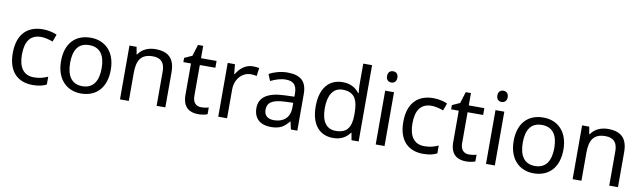

<svg xmlns="http://www.w3.org/2000/svg" viewBox="-43 -1317 6299 1884"><g transform="rotate(10 3106.5 -375.0)"><path d="M300 10C361 10 402 0 438 -19V-97C401 -80 357 -66 299 -66C198 -66 146 -137 146 -266C146 -400 197 -469 304 -469C341 -469 388 -456 420 -444L447 -517C415 -533 360 -546 306 -546C162 -546 55 -463 55 -265C55 -75 157 10 300 10Z M1031 -269C1031 -446 929 -546 784 -546C630 -546 535 -446 535 -269C535 -91 639 10 781 10C934 10 1031 -91 1031 -269ZM626 -269C626 -396 673 -472 782 -472C891 -472 940 -396 940 -269C940 -142 891 -63 783 -63C674 -63 626 -142 626 -269Z M1428 -546C1360 -546 1294 -519 1259 -463H1254L1241 -536H1170V0H1258V-278C1258 -403 1296 -472 1415 -472C1497 -472 1535 -429 1535 -343V0H1622V-349C1622 -487 1556 -546 1428 -546Z M1967 -62C1918 -62 1883 -93 1883 -158V-468H2038V-536H1883V-659H1831L1796 -545L1719 -510V-468H1795V-156C1795 -26 1868 10 1952 10C1984 10 2023 3 2042 -6V-73C2025 -67 1993 -62 1967 -62Z M2399 -546C2324 -546 2269 -497 2235 -438H2231L2221 -536H2149V0H2237V-286C2237 -394 2310 -466 2393 -466C2411 -466 2434 -463 2451 -459L2462 -540C2444 -544 2419 -546 2399 -546Z M2745 -545C2675 -545 2609 -524 2562 -499L2589 -433C2633 -454 2684 -474 2740 -474C2810 -474 2851 -444 2851 -355V-323L2760 -320C2585 -315 2503 -256 2503 -149C2503 -40 2575 10 2672 10C2762 10 2805 -17 2852 -76H2856L2873 0H2937V-365C2937 -490 2875 -545 2745 -545ZM2771 -259 2850 -262V-214C2850 -110 2782 -61 2692 -61C2634 -61 2594 -88 2594 -148C2594 -216 2637 -254 2771 -259Z M3293 10C3377 10 3428 -26 3460 -72H3464L3477 0H3548V-760H3460V-546C3460 -526 3464 -484 3466 -467H3460C3427 -511 3377 -546 3294 -546C3161 -546 3073 -451 3073 -267C3073 -83 3160 10 3293 10ZM3307 -63C3211 -63 3164 -137 3164 -265C3164 -392 3211 -473 3306 -473C3425 -473 3461 -399 3461 -266V-250C3461 -125 3420 -63 3307 -63Z M3763 -737C3734 -737 3711 -720 3711 -681C3711 -643 3734 -625 3763 -625C3790 -625 3814 -643 3814 -681C3814 -720 3790 -737 3763 -737ZM3806 -536H3718V0H3806Z M4191 10C4252 10 4293 0 4329 -19V-97C4292 -80 4248 -66 4190 -66C4089 -66 4037 -137 4037 -266C4037 -400 4088 -469 4195 -469C4232 -469 4279 -456 4311 -444L4338 -517C4306 -533 4251 -546 4197 -546C4053 -546 3946 -463 3946 -265C3946 -75 4048 10 4191 10Z M4635 -62C4586 -62 4551 -93 4551 -158V-468H4706V-536H4551V-659H4499L4464 -545L4387 -510V-468H4463V-156C4463 -26 4536 10 4620 10C4652 10 4691 3 4710 -6V-73C4693 -67 4661 -62 4635 -62Z M4862 -737C4833 -737 4810 -720 4810 -681C4810 -643 4833 -625 4862 -625C4889 -625 4913 -643 4913 -681C4913 -720 4889 -737 4862 -737ZM4905 -536H4817V0H4905Z M5541 -269C5541 -446 5439 -546 5294 -546C5140 -546 5045 -446 5045 -269C5045 -91 5149 10 5291 10C5444 10 5541 -91 5541 -269ZM5136 -269C5136 -396 5183 -472 5292 -472C5401 -472 5450 -396 5450 -269C5450 -142 5401 -63 5293 -63C5184 -63 5136 -142 5136 -269Z M5938 -546C5870 -546 5804 -519 5769 -463H5764L5751 -536H5680V0H5768V-278C5768 -403 5806 -472 5925 -472C6007 -472 6045 -429 6045 -343V0H6132V-349C6132 -487 6066 -546 5938 -546Z"/></g></svg>

Font: Noto Sans EgyptHiero
Style: Regular
Weight: 400
Designer: Monotype Design Team
Foundry: Monotype Imaging Inc.
Version: Version 2.002